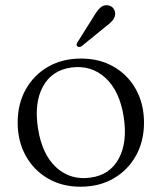

<svg xmlns="http://www.w3.org/2000/svg" viewBox="-20 -697 613 728"><path d="M287.5 -475Q357.5 -475 411.2 -444Q465 -413 495.5 -358Q526 -303 526 -232Q526 -161.5 495.5 -106.8Q465 -52 410.8 -20.5Q356.5 11 285.5 11Q215.5 11 161.8 -20.2Q108 -51.5 77.5 -106.5Q47 -161.5 47 -232.5Q47 -303 77.5 -357.8Q108 -412.5 162.2 -443.8Q216.5 -475 287.5 -475ZM322.5 -23.5Q396 -33 430 -95Q464 -157 449 -254Q433.5 -353 379.5 -402Q325.5 -451 250.5 -441Q177 -431 143 -369.2Q109 -307.5 124 -210.5Q139.5 -111 193.5 -62Q247.5 -13 322.5 -23.5ZM333 -631Q346 -653.5 358.5 -666.2Q371 -679 388.5 -677Q403 -675 410.5 -664.5Q418 -654 416.5 -641.5Q415 -628 404.5 -616.8Q394 -605.5 377.5 -593.5L289 -521.5Q279 -516 273.5 -521.5Q269.5 -524.5 270.5 -528.8Q271.5 -533 274 -537Z"/></svg>

Font: Fraunces 9pt Light
Style: Regular
Weight: 300
Version: Version 1.000;[0bf87f6ff]